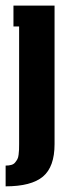

<svg xmlns="http://www.w3.org/2000/svg" viewBox="-20 -512 262 682"><path d="M0 149.9V76.2Q11.7 76.2 20.3 73.7Q28.8 71.3 33.7 65.2Q38.6 59.1 41.7 53.5Q44.9 47.9 46.1 37.1Q47.4 26.4 47.6 19.8Q47.9 13.2 47.9 0V-418H27.8V-492.2H173.8V0Q173.8 80.6 132.6 115.2Q91.3 149.9 0 149.9Z"/></svg>

Font: Margherita Black
Style: Regular
Weight: 900
Designer: James Puckett
Foundry: Dunwich Type Founders
Version: Version 1.008;hotconv 1.0.109;makeotfexe 2.5.65596